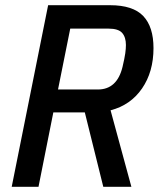

<svg xmlns="http://www.w3.org/2000/svg" viewBox="-20 -718 622 738"><path d="M128 0H25L165 -698H403Q491 -698 530.5 -656.5Q570 -615 570 -533Q570 -442 526 -378Q482 -314 405 -294L485 0H377L306 -286H185ZM356 -374Q430 -374 451 -461Q459 -495 461.5 -513Q464 -531 464 -545Q464 -575 449.5 -591.5Q435 -608 397 -608H250L203 -374Z"/></svg>

Font: IBM Plex Sans Cond Medm
Style: Italic
Weight: 500
Width: 3
Italic angle: -11°
Designer: Mike Abbink, Paul van der Laan, Pieter van Rosmalen
Foundry: Bold Monday
Version: Version 1.3